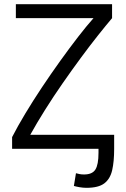

<svg xmlns="http://www.w3.org/2000/svg" viewBox="-20 -713 606 920"><path d="M394 187Q378 187 361 184Q344 181 334 178L344 117Q351 119 360.5 121Q370 123 383 123Q422 123 437 99.5Q452 76 452 19V0H38V-56Q64 -107 101 -168.5Q138 -230 181 -294.5Q224 -359 268.5 -421Q313 -483 354 -536Q395 -589 428 -626H56V-693H517V-626Q489 -593 450 -544Q411 -495 367.5 -436Q324 -377 279.5 -313Q235 -249 195.5 -186Q156 -123 125 -67H527V1Q527 61 517.5 102.5Q508 144 480 165.5Q452 187 394 187Z"/></svg>

Font: Ubuntu Sans
Style: Regular
Weight: 400
Designer: Dalton Maag Ltd
Foundry: Dalton Maag Ltd
Version: Version 1.006; ttfautohint (v1.8.4.7-5d5b)